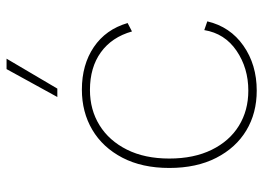

<svg xmlns="http://www.w3.org/2000/svg" viewBox="-126 -648 784 571"><g transform="rotate(-90 265.5 -362.0)"><path d="M285 -510Q359 -510 411.5 -474.5Q464 -439 483 -374L458 -361Q441 -421 396 -453.5Q351 -486 284 -486Q225 -486 179 -457.5Q133 -429 106.5 -376Q80 -323 80 -250Q80 -177 106 -124Q132 -71 177.5 -43Q223 -15 282 -15Q349 -15 400.5 -50Q452 -85 462 -146L488 -137Q472 -69 415.5 -29.5Q359 10 282 10Q215 10 163.5 -21Q112 -52 82 -110.5Q52 -169 52 -250Q52 -331 82.5 -389.5Q113 -448 165.5 -479Q218 -510 285 -510ZM346 -734H377L288 -583H263Z"/></g></svg>

Font: Work Sans ExtraLight
Style: Regular
Weight: 200
Designer: Wei Huang
Foundry: Wei Huang
Version: Version 2.010; ttfautohint (v1.8.3)